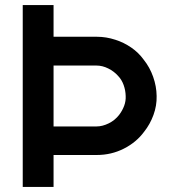

<svg xmlns="http://www.w3.org/2000/svg" viewBox="-20 -740 670 760"><path d="M70 0V-720H192V-594.5H363.5Q400.5 -594.5 437 -582.5Q470 -572 499.2 -552Q528.5 -532 549 -503.5Q573 -473.5 586.2 -436Q599.5 -398.5 600 -360Q601 -322 587.5 -285Q574 -248 550.5 -218.5Q519.5 -176.5 470 -151.5Q420.5 -126.5 363.5 -126.5H192V0ZM192 -239.5H362.5Q385.5 -239.5 410.5 -251.8Q435.5 -264 452.5 -286.5Q464.5 -302.5 471.5 -321.2Q478.5 -340 477.5 -360Q477 -382 469.5 -403.2Q462 -424.5 447 -440Q431.5 -457.5 408.5 -469Q385.5 -480.5 362.5 -480.5H192Z"/></svg>

Font: Manrope ExtraLight
Style: Bold
Weight: 700
Version: Version 4.504